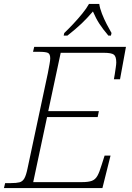

<svg xmlns="http://www.w3.org/2000/svg" viewBox="-35 -951 669 971"><path d="M-15 0 -9 -25H20Q48 -25 63.5 -29Q79 -33 88 -48.5Q97 -64 104 -98L207 -581Q212 -607 215.5 -626.5Q219 -646 219 -656Q219 -678 207.5 -683.5Q196 -689 162 -689H132L138 -714H602L572 -550H541Q543 -559 545.5 -576Q548 -593 550.5 -610Q553 -627 553 -635Q553 -665 541 -674.5Q529 -684 490 -684H272L209 -389H465L459 -359H203L133 -30H380Q412 -30 429.5 -36.5Q447 -43 457.5 -61.5Q468 -80 479 -117L494 -164H524L483 0ZM290 -784Q310 -803 334.5 -829Q359 -855 381 -882Q403 -909 415 -931H467Q470 -909 480.5 -882Q491 -855 504.5 -829Q518 -803 529 -784L526 -771H513Q485 -804 467.5 -831Q450 -858 435 -893Q405 -858 376.5 -831Q348 -804 306 -771H287Z"/></svg>

Font: Noto Serif ExtraLight
Style: Italic
Weight: 200
Italic angle: -12°
Designer: Monotype Design Team
Foundry: Monotype Imaging Inc.
Version: Version 2.014; ttfautohint (v1.8.4.7-5d5b)